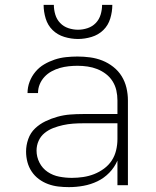

<svg xmlns="http://www.w3.org/2000/svg" viewBox="-20 -760 640 788"><path d="M263 8Q241 8 219.5 5.5Q198 3 177.5 -4.5Q157 -12 139.5 -25Q122 -38 110 -56Q98 -74 92.5 -95Q87 -116 87 -138Q87 -164 96 -189.5Q105 -215 124 -233Q143 -251 167 -262.5Q191 -274 216.5 -281Q242 -288 268 -290Q294 -292 320 -292H462V-348Q462 -369 457.5 -389Q453 -409 442 -426.5Q431 -444 414.5 -456.5Q398 -469 379 -476.5Q360 -484 339.5 -487Q319 -490 298 -490Q280 -490 261.5 -488Q243 -486 225.5 -481Q208 -476 191.5 -467Q175 -458 162.5 -444.5Q150 -431 143 -414Q136 -397 136 -378H93Q93 -402 101.5 -424.5Q110 -447 125.5 -465.5Q141 -484 161.5 -496Q182 -508 204.5 -515.5Q227 -523 251 -525.5Q275 -528 298 -528Q324 -528 350 -524.5Q376 -521 400 -511.5Q424 -502 445 -485.5Q466 -469 479.5 -447Q493 -425 499 -399.5Q505 -374 505 -348V0H462V-101Q450 -73 428.5 -51Q407 -29 380 -16Q353 -3 323 2.5Q293 8 263 8ZM275 -30Q298 -30 321.5 -33.5Q345 -37 366.5 -45.5Q388 -54 407 -68Q426 -82 438.5 -101Q451 -120 456.5 -143Q462 -166 462 -189V-254H320Q300 -254 279.5 -252.5Q259 -251 238.5 -246.5Q218 -242 198.5 -234.5Q179 -227 163 -214Q147 -201 138.5 -182Q130 -163 130 -142Q130 -116 142 -92.5Q154 -69 175.5 -54.5Q197 -40 223 -35Q249 -30 275 -30ZM300 -600Q272 -600 244 -608.5Q216 -617 196 -636.5Q176 -656 167.5 -684Q159 -712 159 -740H201Q201 -720 207 -700Q213 -680 227 -665.5Q241 -651 260.5 -644.5Q280 -638 300 -638Q320 -638 339.5 -644.5Q359 -651 373 -665.5Q387 -680 393 -700Q399 -720 399 -740H441Q441 -712 432.5 -684Q424 -656 404 -636.5Q384 -617 356 -608.5Q328 -600 300 -600Z"/></svg>

Font: Zed Sans Extralight Extended
Style: Regular
Weight: 200
Width: 7
Designer: Belleve Invis
Foundry: Belleve Invis
Version: Version 1.0.0; ttfautohint (v1.8.4)